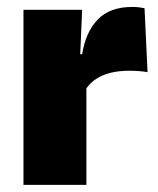

<svg xmlns="http://www.w3.org/2000/svg" viewBox="-20 -520 445 540"><path d="M220.5 -267.5 169.5 -367.5H211Q221 -430 255 -465.2Q289 -500.5 352.5 -500.5Q362 -500.5 370.2 -499.5Q378.5 -498.5 386.5 -497L395 -317Q385 -319 371.2 -320Q357.5 -321 344.5 -321Q297.5 -321 266.5 -306.8Q235.5 -292.5 220.5 -267.5ZM46 0V-492.5H211L204 -329.5H223V0Z"/></svg>

Font: Anek Telugu Medium ExtraBold
Style: Regular
Weight: 800
Version: Version 1.003